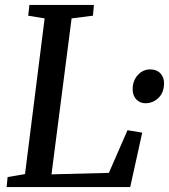

<svg xmlns="http://www.w3.org/2000/svg" viewBox="-20 -763 689 783"><path d="M363 -743 359 -699 272 -688 190 -52 424 -58 500 -232 560 -222 511 0H7L11 -41L82 -53L162 -688L95 -699L100 -743ZM592 -480Q619 -480 634 -464Q649 -448 649 -424Q649 -386 626.5 -364Q604 -342 573 -342Q551 -342 536 -357.5Q521 -373 521 -399Q521 -434 542 -457Q563 -480 592 -480Z"/></svg>

Font: Koeln Type Serif
Style: Italic
Weight: 400
Italic angle: -8°
Designer: Eben Sorkin
Foundry: Eben Sorkin
Version: Version 2.002